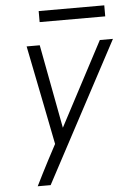

<svg xmlns="http://www.w3.org/2000/svg" viewBox="-60 -745 721 1006"><g transform="rotate(-5 300.0 -242.0)"><path d="M97 215Q113 182 130 149Q147 116 164 83L207 2L165 -210L103 -520H172L255 -79L488 -520H557L165 215ZM182 -641V-699H527V-641Z"/></g></svg>

Font: Iosevka Aile Light Oblique
Style: Regular
Weight: 300
Italic angle: -9°
Designer: Belleve Invis
Foundry: Belleve Invis
Version: Version 31.1.0; ttfautohint (v1.8.4)